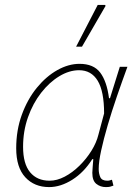

<svg xmlns="http://www.w3.org/2000/svg" viewBox="-20 -750 552 782"><path d="M180 12Q120 12 83 -28Q46 -68 46 -146Q46 -220 69 -283Q92 -346 130 -392.5Q168 -439 213.5 -464.5Q259 -490 304 -490Q361 -490 388 -454.5Q415 -419 424 -350H428L468 -478H499Q477 -418 456 -357Q435 -296 418.5 -239.5Q402 -183 392 -137Q382 -91 382 -62Q382 -43 388.5 -28.5Q395 -14 417 -14Q423 -14 428 -15.5Q433 -17 436 -18L442 6Q434 9 428 10.5Q422 12 411 12Q389 12 372.5 -1Q356 -14 356 -46Q356 -55 357.5 -70.5Q359 -86 360 -102H356Q322 -48 274.5 -18Q227 12 180 12ZM182 -14Q212 -14 243.5 -30.5Q275 -47 303.5 -75Q332 -103 352.5 -136Q373 -169 381 -202L404 -288Q404 -378 378 -421Q352 -464 302 -464Q262 -464 221.5 -439.5Q181 -415 147.5 -372Q114 -329 94 -272.5Q74 -216 74 -152Q74 -83 102.5 -48.5Q131 -14 182 -14ZM290 -560 378 -730H408L410 -726L314 -560Z"/></svg>

Font: Source Sans 3
Style: Italic
Weight: 200
Italic angle: -11°
Designer: Paul D. Hunt
Foundry: Adobe
Version: Version 3.046;hotconv 1.0.118;makeotfexe 2.5.65603